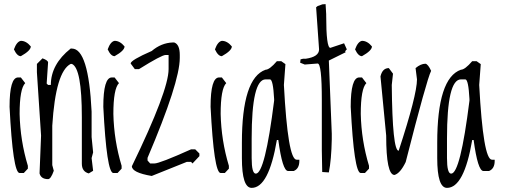

<svg xmlns="http://www.w3.org/2000/svg" viewBox="-20 -826 2424 922"><path d="M80.1 -629.9Q106 -629.9 127.9 -603Q127.9 -583 80.1 -556.2Q62 -556.2 46.9 -588.9Q60.1 -626 80.1 -629.9ZM80.1 -454.1 101.1 -426.8Q74.2 -399.9 74.2 -278.8Q77.1 -150.9 113.8 -29.8V-16.1L94.2 4.9H74.2Q42 4.9 25.9 -313Q25.9 -454.1 66.9 -454.1Z M319.3 -592.8H325.2Q405.3 -592.8 419.9 -290V-168L427.2 -94.2L419.9 -66.9L427.2 -5.9L406.2 6.8Q373 -2 373 -40V-263.2Q373 -499 325.2 -519H319.3Q247.1 -481.9 231 -222.2V-33.2L238.3 -5.9Q224.1 34.2 210.9 34.2Q177.2 34.2 169.9 6.8L177.2 -174.8L157.2 -479V-519L184.1 -545.9Q210.9 -536.1 210.9 -525.9L204.1 -424.8L210.9 -418H224.1Q224.1 -517.1 319.3 -592.8Z M530.3 -629.9Q556.2 -629.9 578.1 -603Q578.1 -583 530.3 -556.2Q512.2 -556.2 497.1 -588.9Q510.3 -626 530.3 -629.9ZM530.3 -454.1 551.3 -426.8Q524.4 -399.9 524.4 -278.8Q527.3 -150.9 564 -29.8V-16.1L544.4 4.9H524.4Q492.2 4.9 476.1 -313Q476.1 -454.1 517.1 -454.1Z M809.6 -622.1H816.4Q843.3 -612.8 843.3 -562V-547.9Q843.3 -431.2 688.5 -67.9V-55.2L701.2 -41H721.2Q746.6 -41 897.5 -108.9H917.5L937.5 -88.9V-76.2L904.3 -41L897.5 -48.8H877.4L708.5 19Q613.3 2.9 613.3 -27.8Q789.6 -391.1 789.6 -494.1V-562H775.4Q756.3 -562 647.5 -494.1H627.4L607.4 -521Q607.4 -537.1 708.5 -581.1Q754.4 -620.1 809.6 -622.1Z M1045.4 -629.9Q1071.3 -629.9 1093.3 -603Q1093.3 -583 1045.4 -556.2Q1027.3 -556.2 1012.2 -588.9Q1025.4 -626 1045.4 -629.9ZM1045.4 -454.1 1066.4 -426.8Q1039.6 -399.9 1039.6 -278.8Q1042.5 -150.9 1079.1 -29.8V-16.1L1059.6 4.9H1039.6Q1007.3 4.9 991.2 -313Q991.2 -454.1 1032.2 -454.1Z M1309.6 -532.2H1330.6L1350.6 -518.1L1343.3 -418Q1362.3 -59.1 1404.3 -59.1H1417.5V-53.2Q1417.5 -16.1 1390.6 -4.9H1363.3Q1336.4 -4.9 1316.4 -153.8H1309.6Q1270.5 76.2 1188.5 76.2Q1141.6 76.2 1141.6 -66.9V-140.1Q1141.6 -451.2 1255.4 -491.2Q1274.4 -491.2 1309.6 -532.2ZM1188.5 -161.1V-66.9Q1188.5 7.8 1208.5 7.8Q1252.4 7.8 1296.4 -342.8V-350.1Q1291.5 -444.8 1276.4 -444.8H1255.4Q1188.5 -444.8 1188.5 -161.1Z M1528.3 -805.2 1543.5 -806.2 1546.4 -757.8V-751Q1546.4 -596.2 1566.4 -596.2L1632.3 -618.2Q1639.2 -604 1645.5 -588.9Q1633.3 -578.1 1640.1 -575.2L1559.1 -535.2L1573.2 -184.1V-157.2Q1571.3 -58.1 1559.1 2L1527.3 0L1525.4 -105V-272V-346.2Q1525.4 -521 1505.4 -521L1443.4 -516.1L1421.4 -524.9L1423.3 -541L1435.1 -543.9H1448.2Q1512.2 -553.2 1512.2 -588.9L1498 -791L1505.4 -796.9Z M1718.3 -629.9Q1744.1 -629.9 1766.1 -603Q1766.1 -583 1718.3 -556.2Q1700.2 -556.2 1685.1 -588.9Q1698.2 -626 1718.3 -629.9ZM1718.3 -454.1 1739.3 -426.8Q1712.4 -399.9 1712.4 -278.8Q1715.3 -150.9 1752 -29.8V-16.1L1732.4 4.9H1712.4Q1680.2 4.9 1664.1 -313Q1664.1 -454.1 1705.1 -454.1Z M2023.4 -520Q2036.1 -517.1 2050.3 -485.8Q2029.3 -444.8 1928.2 -47.9Q1902.3 5.9 1874.5 14.2Q1834.5 14.2 1834.5 -174.8L1807.1 -459Q1816.4 -499 1847.2 -499L1867.2 -472.2L1861.3 -418Q1864.3 -102.1 1894.5 -102.1Q1982.4 -370.1 1982.4 -444.8L1975.6 -499Q2000.5 -520 2023.4 -520Z M2247.6 -532.2H2268.6L2288.6 -518.1L2281.2 -418Q2300.3 -59.1 2342.3 -59.1H2355.5V-53.2Q2355.5 -16.1 2328.6 -4.9H2301.3Q2274.4 -4.9 2254.4 -153.8H2247.6Q2208.5 76.2 2126.5 76.2Q2079.6 76.2 2079.6 -66.9V-140.1Q2079.6 -451.2 2193.4 -491.2Q2212.4 -491.2 2247.6 -532.2ZM2126.5 -161.1V-66.9Q2126.5 7.8 2146.5 7.8Q2190.4 7.8 2234.4 -342.8V-350.1Q2229.5 -444.8 2214.4 -444.8H2193.4Q2126.5 -444.8 2126.5 -161.1Z"/></svg>

Font: Loved by the King
Style: Regular
Weight: 400
Designer: Kimberly Geswein
Foundry: Kimberly Geswein
Version: Version 1.002 2006